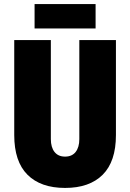

<svg xmlns="http://www.w3.org/2000/svg" viewBox="-20 -908 640 944"><path d="M300 16Q180 16 115 -49Q50 -114 50 -244V-711H230V-224Q230 -184 248 -161Q266 -138 300 -138Q334 -138 352 -161Q370 -184 370 -224V-711H550V-244Q550 -114 485 -49Q420 16 300 16ZM150 -768V-888H450V-768Z"/></svg>

Font: Geist Mono UltraBlack
Style: Regular
Weight: 900
Monospace: yes
Designer: Basement.studio, Andrés Briganti, Mateo Zaragoza
Foundry: Basement.studio, Vercel, Andrés Briganti, Guido Ferreyra, Mateo Zaragoza
Version: Version 1.400; ttfautohint (v1.8.4.7-5d5b)